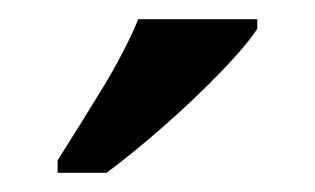

<svg xmlns="http://www.w3.org/2000/svg" viewBox="-20 -786 328 200"><path d="M40 -619Q61 -652 85.5 -692Q110 -732 124 -766H248V-756Q237 -739 210 -711Q183 -683 150.5 -654.5Q118 -626 91 -606H40Z"/></svg>

Font: Noto Serif Condensed SemiBold
Style: Regular
Weight: 600
Width: 3
Designer: Monotype Design Team
Foundry: Monotype Imaging Inc.
Version: Version 2.013